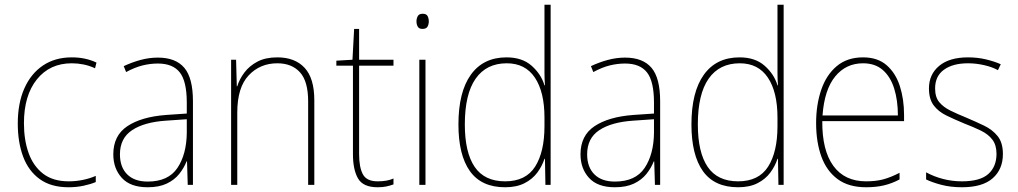

<svg xmlns="http://www.w3.org/2000/svg" viewBox="-20 -846 4293 810"><path d="M269 -56Q195 -56 147.5 -90.5Q100 -125 77.5 -185.5Q55 -246 55 -325Q55 -410 82.5 -472.5Q110 -535 161 -569.5Q212 -604 283 -604Q341 -604 387 -582L381 -558Q357 -569 332.5 -574Q308 -579 283 -579Q190 -579 135.5 -511Q81 -443 81 -326Q81 -256 100.5 -201Q120 -146 161.5 -113.5Q203 -81 270 -81Q300 -81 329.5 -87Q359 -93 384 -104V-78Q363 -69 333 -62.5Q303 -56 269 -56Z M646 -603Q721 -603 757.5 -560Q794 -517 794 -419V-66H772L769 -165H767Q756 -137 736 -112Q716 -87 683.5 -71.5Q651 -56 603 -56Q530 -56 494 -95.5Q458 -135 458 -195Q458 -274 517 -313.5Q576 -353 680 -361L768 -367V-413Q768 -503 738.5 -540.5Q709 -578 646 -578Q614 -578 581.5 -570Q549 -562 512 -542L502 -567Q536 -583 572.5 -593Q609 -603 646 -603ZM681 -337Q589 -331 537.5 -297Q486 -263 486 -195Q486 -141 516.5 -110.5Q547 -80 603 -80Q690 -80 728.5 -137.5Q767 -195 768 -286V-343Z M1150 -604Q1224 -604 1265 -560Q1306 -516 1306 -423V-66H1280V-418Q1280 -503 1245.5 -541Q1211 -579 1150 -579Q1077 -579 1029 -528Q981 -477 981 -371V-66H955V-594H976L979 -482H981Q990 -512 1011 -540Q1032 -568 1066 -586Q1100 -604 1150 -604Z M1573 -81Q1594 -81 1610.5 -84Q1627 -87 1640 -93V-68Q1626 -63 1610.5 -59.5Q1595 -56 1573 -56Q1512 -56 1490.5 -93Q1469 -130 1469 -196V-569H1399V-590L1467 -594L1474 -724H1495V-594H1640V-569H1495V-196Q1495 -140 1511 -110.5Q1527 -81 1573 -81Z M1763 -788Q1779 -788 1784 -778Q1789 -768 1789 -756Q1789 -743 1783.5 -733.5Q1778 -724 1762 -724Q1748 -724 1742.5 -733.5Q1737 -743 1737 -756Q1737 -768 1742.5 -778Q1748 -788 1763 -788ZM1775 -594V-66H1749V-594Z M2111 -56Q2011 -56 1962.5 -124Q1914 -192 1914 -321Q1914 -458 1966.5 -531Q2019 -604 2117 -604Q2183 -604 2223 -568.5Q2263 -533 2277 -486H2279Q2277 -514 2277 -540Q2277 -566 2277 -592V-826H2303V-66H2281L2279 -176H2277Q2267 -145 2246.5 -117.5Q2226 -90 2192.5 -73Q2159 -56 2111 -56ZM2111 -81Q2198 -81 2237.5 -143Q2277 -205 2277 -314V-350Q2277 -458 2236.5 -518.5Q2196 -579 2118 -579Q2032 -579 1986.5 -514Q1941 -449 1941 -321Q1941 -203 1982.5 -142Q2024 -81 2111 -81Z M2617 -603Q2692 -603 2728.5 -560Q2765 -517 2765 -419V-66H2743L2740 -165H2738Q2727 -137 2707 -112Q2687 -87 2654.5 -71.5Q2622 -56 2574 -56Q2501 -56 2465 -95.5Q2429 -135 2429 -195Q2429 -274 2488 -313.5Q2547 -353 2651 -361L2739 -367V-413Q2739 -503 2709.5 -540.5Q2680 -578 2617 -578Q2585 -578 2552.5 -570Q2520 -562 2483 -542L2473 -567Q2507 -583 2543.5 -593Q2580 -603 2617 -603ZM2652 -337Q2560 -331 2508.5 -297Q2457 -263 2457 -195Q2457 -141 2487.5 -110.5Q2518 -80 2574 -80Q2661 -80 2699.5 -137.5Q2738 -195 2739 -286V-343Z M3094 -56Q2994 -56 2945.5 -124Q2897 -192 2897 -321Q2897 -458 2949.5 -531Q3002 -604 3100 -604Q3166 -604 3206 -568.5Q3246 -533 3260 -486H3262Q3260 -514 3260 -540Q3260 -566 3260 -592V-826H3286V-66H3264L3262 -176H3260Q3250 -145 3229.5 -117.5Q3209 -90 3175.5 -73Q3142 -56 3094 -56ZM3094 -81Q3181 -81 3220.5 -143Q3260 -205 3260 -314V-350Q3260 -458 3219.5 -518.5Q3179 -579 3101 -579Q3015 -579 2969.5 -514Q2924 -449 2924 -321Q2924 -203 2965.5 -142Q3007 -81 3094 -81Z M3621 -604Q3683 -604 3721 -570.5Q3759 -537 3776.5 -482Q3794 -427 3794 -361V-335H3449Q3448 -212 3495.5 -146.5Q3543 -81 3634 -81Q3674 -81 3705 -89Q3736 -97 3775 -117V-89Q3743 -72 3709.5 -64Q3676 -56 3634 -56Q3560 -56 3513.5 -90.5Q3467 -125 3445 -186Q3423 -247 3423 -327Q3423 -404 3444.5 -467Q3466 -530 3510 -567Q3554 -604 3621 -604ZM3621 -579Q3549 -579 3503.5 -523.5Q3458 -468 3450 -359H3768Q3768 -422 3752.5 -472Q3737 -522 3704.5 -550.5Q3672 -579 3621 -579Z M4211 -196Q4211 -132 4168 -94Q4125 -56 4038 -56Q3990 -56 3950.5 -66.5Q3911 -77 3887 -89V-119Q3920 -101 3958.5 -91Q3997 -81 4038 -81Q4115 -81 4149.5 -112Q4184 -143 4184 -197Q4184 -234 4166.5 -257Q4149 -280 4118 -295Q4087 -310 4048 -325Q4007 -342 3973 -358.5Q3939 -375 3919 -401.5Q3899 -428 3899 -473Q3899 -532 3942 -568Q3985 -604 4064 -604Q4104 -604 4139.5 -595.5Q4175 -587 4202 -575L4190 -550Q4167 -563 4132.5 -571Q4098 -579 4064 -579Q4000 -579 3962.5 -552Q3925 -525 3925 -473Q3925 -436 3942.5 -415Q3960 -394 3989.5 -379.5Q4019 -365 4056 -350Q4096 -333 4131.5 -316Q4167 -299 4189 -271.5Q4211 -244 4211 -196Z"/></svg>

Font: Noto Sans Malayalam UI SemiCondensed Thin
Style: Regular
Weight: 100
Width: 4
Designer: Jelle Bosma - Monotype Design Team
Foundry: Monotype Imaging Inc.
Version: Version 2.104; ttfautohint (v1.8.4.7-5d5b)